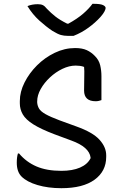

<svg xmlns="http://www.w3.org/2000/svg" viewBox="-20 -972 640 1007"><path d="M374 -720Q411 -720 435 -709Q459 -698 478 -678Q499 -657 505.5 -629.5Q512 -602 512 -573V-447Q507 -445 499 -443Q491 -441 482 -441Q421 -441 421 -497Q421 -549 422 -574.5Q423 -600 421 -621Q411 -625 399.5 -626.5Q388 -628 377 -628Q343 -628 307.5 -611Q272 -594 242 -566Q212 -538 193.5 -505Q175 -472 175 -440V-435Q176 -418 184.5 -403Q193 -388 218.5 -373.5Q244 -359 292 -341L380 -309Q467 -278 502 -239Q537 -200 537 -158V-149Q537 -74 476 -29.5Q415 15 302 15Q232 15 176.5 -1.5Q121 -18 93 -46Q68 -71 68 -119Q68 -148 74 -167H80Q118 -122 171.5 -99Q225 -76 302 -76Q360 -76 399.5 -93Q439 -110 455 -142V-146Q448 -201 354 -235L265 -268Q194 -295 154.5 -320Q115 -345 99.5 -372Q84 -399 84 -430V-442Q84 -490 108.5 -539Q133 -588 174 -629Q215 -670 267 -695Q319 -720 374 -720ZM366 -784H334Q316 -784 299.5 -788.5Q283 -793 255 -810Q222 -832 186.5 -864Q151 -896 124 -940Q148 -950 178 -950Q195 -950 205 -945Q215 -940 226 -926Q247 -904 270.5 -885.5Q294 -867 332 -848H339Q386 -874 416.5 -900.5Q447 -927 465 -952H471Q506 -952 520 -945.5Q534 -939 534 -930Q534 -924 528 -912Q522 -900 507 -883Q480 -853 443.5 -826.5Q407 -800 366 -784Z"/></svg>

Font: Recursive Sn Csl St
Style: Regular
Weight: 400
Version: Version 1.079;hotconv 1.0.112;makeotfexe 2.5.65598; ttfautoh